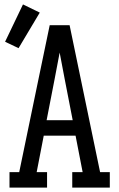

<svg xmlns="http://www.w3.org/2000/svg" viewBox="-20 -849 540 869"><path d="M23 0V-70H67L154 -490L205 -735H295L433 -70H477V0H307V-70H354L322 -235H178L146 -70H193V0ZM191 -305H309L273 -490Q267 -520 261.5 -550.5Q256 -581 250 -611Q244 -581 238.5 -550.5Q233 -520 227 -490ZM64 -631 3 -660 84 -829 160 -792Z"/></svg>

Font: Iosevka Gothic
Style: Regular
Weight: 400
Monospace: yes
Designer: Belleve Invis
Foundry: Belleve Invis
Version: Version 15.5.1; ttfautohint (v1.8.4)